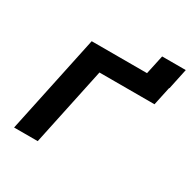

<svg xmlns="http://www.w3.org/2000/svg" viewBox="-176 -967 1123 1133"><g transform="rotate(30 386.0 -400.0)"><path d="M64 0H225L338 -533H713L740 -659H742L772 -800H611L583 -670H206Z"/></g></svg>

Font: LT Wave Text Black Italic
Style: Regular
Weight: 900
Designer: Daniel Lyons
Version: Version 2.5 (Glyphs App)